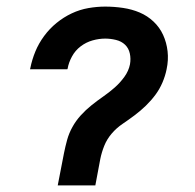

<svg xmlns="http://www.w3.org/2000/svg" viewBox="-20 -562 590 582"><path d="M155 0 174 -98Q178 -118 183.5 -138Q189 -158 199.5 -177Q210 -196 225 -212.5Q240 -229 257.5 -243Q275 -257 293 -269.5Q311 -282 327.5 -296.5Q344 -311 357 -329Q370 -347 374 -367Q377 -384 373.5 -400Q370 -416 359 -426.5Q348 -437 331.5 -441Q315 -445 299 -445Q280 -445 260.5 -439.5Q241 -434 224.5 -421.5Q208 -409 198 -390.5Q188 -372 185 -354L184 -352H71L72 -356Q77 -381 87 -405.5Q97 -430 113.5 -452.5Q130 -475 151.5 -492.5Q173 -510 197.5 -521.5Q222 -533 248 -537.5Q274 -542 299 -542Q326 -542 353 -538Q380 -534 403.5 -524Q427 -514 445.5 -496.5Q464 -479 474.5 -456Q485 -433 488 -406.5Q491 -380 485 -352Q481 -332 472.5 -312Q464 -292 451 -274.5Q438 -257 422 -241.5Q406 -226 388 -212.5Q370 -199 351.5 -186.5Q333 -174 318.5 -157Q304 -140 296 -120Q288 -100 284 -80L269 0Z"/></svg>

Font: Lode
Style: Bold Italic
Weight: 700
Italic angle: -11°
Monospace: yes
Designer: Belleve Invis
Foundry: Belleve Invis
Version: Version 29.2.0; ttfautohint (v1.8.3)